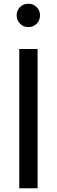

<svg xmlns="http://www.w3.org/2000/svg" viewBox="-20 -1007 304 1027"><path d="M83 -745H181V0H83ZM69 -925Q69 -951 87 -969Q105 -987 132 -987Q158 -987 176 -969Q194 -951 194 -925Q194 -898 176 -880Q158 -862 132 -862Q105 -862 87 -880.5Q69 -899 69 -925Z"/></svg>

Font: Evergrow Sans 
Style: Medium
Weight: 500
Foundry: 10Web
Version: Version 1.000